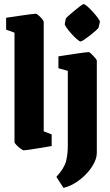

<svg xmlns="http://www.w3.org/2000/svg" viewBox="-20 -725 539 940"><path d="M96 11Q92 11 81 3Q70 -5 60.5 -15Q51 -25 51 -29V-565L10 -580V-638Q10 -638 30 -641Q50 -644 77.5 -648Q105 -652 127.5 -655Q150 -658 156 -658Q159 -658 168.5 -650Q178 -642 186 -632Q194 -622 194 -619V-82L233 -67V-10Q233 -10 214.5 -7Q196 -4 170 0.5Q144 5 122.5 8Q101 11 96 11ZM302 -633Q302 -636 314.5 -647Q327 -658 343 -671.5Q359 -685 372.5 -695Q386 -705 389 -705Q395 -705 408 -693.5Q421 -682 435.5 -666Q450 -650 460 -636Q470 -622 469 -618L463 -591Q462 -587 450 -576Q438 -565 422 -552.5Q406 -540 392.5 -531Q379 -522 375 -522Q369 -522 356 -533.5Q343 -545 329 -560.5Q315 -576 305.5 -590Q296 -604 297 -608ZM291 195 256 141Q295 98 303.5 64Q312 30 312 -12V-378L266 -391V-449Q279 -451 301 -454.5Q323 -458 347 -461.5Q371 -465 390 -467.5Q409 -470 414 -470Q418 -470 427.5 -461Q437 -452 445.5 -442Q454 -432 454 -428V23Q454 54 431.5 89.5Q409 125 371.5 154.5Q334 184 291 195Z"/></svg>

Font: Grenze Gotisch ExtraBold
Style: Regular
Weight: 800
Designer: Renata Polastri
Foundry: Omnibus-Type
Version: Version 1.001